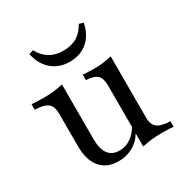

<svg xmlns="http://www.w3.org/2000/svg" viewBox="-150 -749 848 881"><g transform="rotate(-30 274.0 -308.0)"><path d="M229.8 11.3Q168.5 11.3 135.1 -28.6Q101.6 -68.5 101.6 -142.7V-315.3Q101.6 -353.2 81.9 -369Q62.1 -384.7 13.7 -386.3V-415.3Q26.6 -414.5 44 -413.7Q61.3 -412.9 79 -412.9Q105.6 -412.9 130.2 -415.7Q154.8 -418.5 179.8 -424.2V-133.1Q179.8 -81.5 199.6 -55.2Q219.4 -29 258.9 -29Q290.3 -29 317.3 -47.2Q344.4 -65.3 364.5 -100.8L363.7 -67.7Q345.2 -30.6 309.7 -9.7Q274.2 11.3 229.8 11.3ZM360.5 8.9V-315.3Q360.5 -353.2 343.5 -369Q326.6 -384.7 284.7 -386.3V-415.3Q297.6 -414.5 313.3 -413.7Q329 -412.9 344.4 -412.9Q370.2 -412.9 393.1 -415.7Q416.1 -418.5 437.9 -424.2V-100Q437.9 -62.1 458.1 -46.4Q478.2 -30.6 526.6 -29V0Q512.9 -1.6 495.6 -2Q478.2 -2.4 461.3 -2.4Q434.7 -2.4 409.7 0.4Q384.7 3.2 360.5 8.9ZM264.5 -496Q208.1 -496 169.8 -529Q131.5 -562.1 120.2 -619.4L142.7 -626.6Q162.9 -590.3 192.3 -572.6Q221.8 -554.8 264.5 -554.8Q307.3 -554.8 336.7 -572.6Q366.1 -590.3 385.5 -626.6L408.1 -619.4Q396.8 -561.3 358.9 -528.6Q321 -496 264.5 -496Z"/></g></svg>

Font: Playfair
Style: Regular
Weight: 400
Designer: Claus Eggers Sørensen
Foundry: Claus Eggers Sørensen
Version: Version 2.001;gftools[0.9.30]